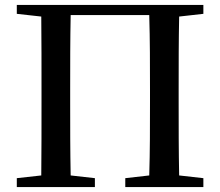

<svg xmlns="http://www.w3.org/2000/svg" viewBox="-20 -757 892 777"><path d="M803 -701V-737H48V-701L147 -690C148 -592 148 -492 148 -394V-343C148 -243 148 -144 147 -47L48 -36V0H364V-36L266 -47C264 -145 264 -244 264 -343V-394C264 -497 264 -597 266 -696H584C587 -595 587 -494 587 -394V-343C587 -243 587 -144 584 -47L487 -36V0H803V-36L705 -47C703 -145 703 -245 703 -343V-394C703 -495 703 -593 705 -690Z"/></svg>

Font: Source Han Serif CN SemiBold
Style: Regular
Weight: 600
Designer: Ryoko NISHIZUKA 西塚涼子 (kana & ideographs); Frank Grießhammer (Latin, Greek & Cyrillic); Wenlong ZHANG 张文龙 (bopomofo); San
Foundry: Adobe Systems Incorporated
Version: Version 1.000;PS 1;hotconv 16.6.53;makeotf.lib2.5.65590